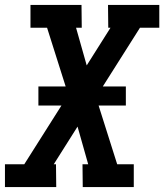

<svg xmlns="http://www.w3.org/2000/svg" viewBox="-27 -755 663 775"><path d="M-7 0V-92H71L221 -329H128V-406H238L163 -643H96V-735H302L303 -643H280L323 -491L419 -643H410L409 -735H616V-643H538L388 -406H481V-329H371L446 -92H513V0H307L306 -92H329L286 -244L190 -92H199L200 0Z"/></svg>

Font: Iosevka Etoile Semibold
Style: Italic
Weight: 600
Italic angle: -9°
Designer: Belleve Invis
Foundry: Belleve Invis
Version: Version 22.1.2; ttfautohint (v1.8.4)